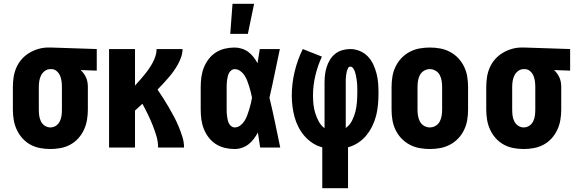

<svg xmlns="http://www.w3.org/2000/svg" viewBox="-20 -779 3040 1014"><path d="M246 8Q219 8 192 3Q165 -2 141 -15Q117 -28 98.5 -48.5Q80 -69 68.5 -94Q57 -119 52.5 -146Q48 -173 48 -200V-320Q48 -346 52 -372Q56 -398 66.5 -422Q77 -446 94.5 -466Q112 -486 134.5 -499.5Q157 -513 182.5 -520.5Q208 -528 234 -528H250L491 -520V-406L406 -409Q415 -401 422.5 -390.5Q430 -380 435 -368.5Q440 -357 442 -344.5Q444 -332 444 -320V-200Q444 -173 439.5 -146Q435 -119 423.5 -94Q412 -69 393.5 -48.5Q375 -28 351 -15Q327 -2 300 3Q273 8 246 8ZM246 -106Q262 -106 275.5 -115Q289 -124 296 -138.5Q303 -153 305 -168.5Q307 -184 307 -200V-320Q307 -335 305 -350Q303 -365 297.5 -378.5Q292 -392 280.5 -402.5Q269 -413 254 -414H246Q230 -414 217 -404.5Q204 -395 197 -381Q190 -367 187.5 -351.5Q185 -336 185 -320V-200Q185 -184 187 -168.5Q189 -153 196 -138.5Q203 -124 216.5 -115Q230 -106 246 -106Z M556 0V-520H693V-327Q706 -341 718.5 -355.5Q731 -370 743 -384.5Q755 -399 766 -415Q777 -431 786 -447.5Q795 -464 801 -482.5Q807 -501 807 -520H944Q944 -499 937 -478.5Q930 -458 919.5 -439Q909 -420 896.5 -402.5Q884 -385 870 -369Q856 -353 841.5 -337Q827 -321 812 -306Q828 -283 843 -259Q858 -235 872.5 -210.5Q887 -186 900 -161Q913 -136 924 -109.5Q935 -83 943.5 -55.5Q952 -28 952 0H815Q815 -31 806 -61Q797 -91 785.5 -119.5Q774 -148 760.5 -176Q747 -204 732 -231Q722 -222 712.5 -213Q703 -204 693 -195V0Z M1219 8Q1193 8 1167.5 2Q1142 -4 1120 -18Q1098 -32 1082 -53Q1066 -74 1056.5 -98Q1047 -122 1043.5 -148Q1040 -174 1040 -200V-320Q1040 -346 1043.5 -372Q1047 -398 1056.5 -422Q1066 -446 1082 -467Q1098 -488 1120 -502Q1142 -516 1167.5 -522Q1193 -528 1219 -528Q1238 -528 1257 -522Q1276 -516 1291.5 -504.5Q1307 -493 1319 -477.5Q1331 -462 1340 -445Q1343 -464 1346 -482.5Q1349 -501 1352 -520H1458Q1444 -456 1431 -391.5Q1418 -327 1403 -263Q1419 -198 1432.5 -132Q1446 -66 1460 0H1354Q1351 -20 1348 -39.5Q1345 -59 1342 -79Q1332 -61 1320 -45Q1308 -29 1292.5 -17Q1277 -5 1258 1.5Q1239 8 1219 8ZM1219 -106Q1235 -106 1248.5 -116Q1262 -126 1271 -140Q1280 -154 1285.5 -169.5Q1291 -185 1296 -200.5Q1301 -216 1304.5 -231.5Q1308 -247 1311 -263Q1308 -279 1304 -294Q1300 -309 1295.5 -324Q1291 -339 1285 -354Q1279 -369 1270.5 -382Q1262 -395 1248.5 -404.5Q1235 -414 1219 -414Q1210 -414 1202 -408Q1194 -402 1189.5 -393.5Q1185 -385 1183 -376Q1181 -367 1179.5 -357.5Q1178 -348 1177.5 -338.5Q1177 -329 1177 -320V-200Q1177 -191 1177.5 -181.5Q1178 -172 1179.5 -162.5Q1181 -153 1183 -144Q1185 -135 1189.5 -126.5Q1194 -118 1202 -112Q1210 -106 1219 -106ZM1196 -600 1208 -759H1322L1289 -600Z M1682 215V-1Q1654 -8 1630 -24Q1606 -40 1587.5 -61.5Q1569 -83 1556 -108.5Q1543 -134 1535.5 -161.5Q1528 -189 1524.5 -217.5Q1521 -246 1521 -274Q1521 -338 1536 -400.5Q1551 -463 1579 -520L1680 -480Q1658 -432 1645.5 -380Q1633 -328 1633 -274Q1633 -251 1635.5 -227.5Q1638 -204 1645 -181.5Q1652 -159 1663.5 -137.5Q1675 -116 1694 -102V-343Q1694 -364 1696.5 -385Q1699 -406 1705.5 -426Q1712 -446 1723 -464Q1734 -482 1750.5 -495Q1767 -508 1788 -514Q1809 -520 1830 -520Q1855 -520 1879.5 -510Q1904 -500 1922 -481.5Q1940 -463 1951 -439.5Q1962 -416 1968.5 -391Q1975 -366 1977 -340Q1979 -314 1979 -288Q1979 -259 1976.5 -229Q1974 -199 1967 -170.5Q1960 -142 1947 -115Q1934 -88 1915.5 -65Q1897 -42 1872 -25.5Q1847 -9 1818 -1V215ZM1806 -103Q1827 -118 1839 -141.5Q1851 -165 1857 -189.5Q1863 -214 1865 -239.5Q1867 -265 1867 -291Q1867 -300 1867 -309.5Q1867 -319 1866.5 -328.5Q1866 -338 1865 -347Q1864 -356 1862.5 -365Q1861 -374 1859 -383.5Q1857 -393 1854 -401.5Q1851 -410 1845 -418.5Q1839 -427 1830 -427Q1822 -427 1818 -419Q1814 -411 1812 -404Q1810 -397 1809 -389Q1808 -381 1807 -373.5Q1806 -366 1806 -358.5Q1806 -351 1806 -343Z M2250 8Q2222 8 2195 3Q2168 -2 2143.5 -15Q2119 -28 2100 -48Q2081 -68 2069 -93Q2057 -118 2052.5 -145Q2048 -172 2048 -200V-320Q2048 -348 2052.5 -375Q2057 -402 2069 -427Q2081 -452 2100 -472Q2119 -492 2143.5 -505Q2168 -518 2195 -523Q2222 -528 2250 -528Q2278 -528 2305 -523Q2332 -518 2356.5 -505Q2381 -492 2400 -472Q2419 -452 2431 -427Q2443 -402 2447.5 -375Q2452 -348 2452 -320V-200Q2452 -172 2447.5 -145Q2443 -118 2431 -93Q2419 -68 2400 -48Q2381 -28 2356.5 -15Q2332 -2 2305 3Q2278 8 2250 8ZM2250 -106Q2266 -106 2280.5 -114.5Q2295 -123 2302.5 -137.5Q2310 -152 2312.5 -168Q2315 -184 2315 -200V-320Q2315 -336 2312.5 -352Q2310 -368 2302.5 -382.5Q2295 -397 2280.5 -405.5Q2266 -414 2250 -414Q2234 -414 2219.5 -405.5Q2205 -397 2197.5 -382.5Q2190 -368 2187.5 -352Q2185 -336 2185 -320V-200Q2185 -184 2187.5 -168Q2190 -152 2197.5 -137.5Q2205 -123 2219.5 -114.5Q2234 -106 2250 -106Z M2746 8Q2719 8 2692 3Q2665 -2 2641 -15Q2617 -28 2598.5 -48.5Q2580 -69 2568.5 -94Q2557 -119 2552.5 -146Q2548 -173 2548 -200V-320Q2548 -346 2552 -372Q2556 -398 2566.5 -422Q2577 -446 2594.5 -466Q2612 -486 2634.5 -499.5Q2657 -513 2682.5 -520.5Q2708 -528 2734 -528H2750L2991 -520V-406L2906 -409Q2915 -401 2922.5 -390.5Q2930 -380 2935 -368.5Q2940 -357 2942 -344.5Q2944 -332 2944 -320V-200Q2944 -173 2939.5 -146Q2935 -119 2923.5 -94Q2912 -69 2893.5 -48.5Q2875 -28 2851 -15Q2827 -2 2800 3Q2773 8 2746 8ZM2746 -106Q2762 -106 2775.5 -115Q2789 -124 2796 -138.5Q2803 -153 2805 -168.5Q2807 -184 2807 -200V-320Q2807 -335 2805 -350Q2803 -365 2797.5 -378.5Q2792 -392 2780.5 -402.5Q2769 -413 2754 -414H2746Q2730 -414 2717 -404.5Q2704 -395 2697 -381Q2690 -367 2687.5 -351.5Q2685 -336 2685 -320V-200Q2685 -184 2687 -168.5Q2689 -153 2696 -138.5Q2703 -124 2716.5 -115Q2730 -106 2746 -106Z"/></svg>

Font: Iosevka Term Curly Heavy
Style: Regular
Weight: 900
Designer: Belleve Invis
Foundry: Belleve Invis
Version: Version 32.3.0